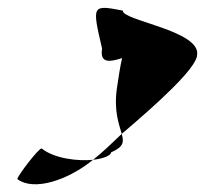

<svg xmlns="http://www.w3.org/2000/svg" viewBox="-20 -502 522 489"><path d="M24 -46C66 -14 153 -43 217 -95C179 -91 118 -98 86 -124C78 -124 26 -56 24 -46ZM240 -378C234 -340 259 -344 291 -354C286 -333 282 -306 278 -279C269 -218 284 -184 290 -161C382 -239 481 -329 482 -362C492 -424 289 -450 293 -475C214 -490 214 -490 240 -378ZM217 -95C242 -98 262 -105 263 -114C295 -128 296 -140 290 -161C265 -137 241 -114 217 -95Z"/></svg>

Font: Ampere
Style: SuCndIta
Weight: 400
Version: Version 1